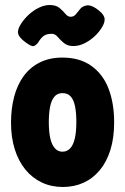

<svg xmlns="http://www.w3.org/2000/svg" viewBox="-20 -730 500 767"><path d="M231 17Q185 17 147 -1Q109 -19 81.5 -52.5Q54 -86 39 -133.5Q24 -181 24 -240Q24 -296 36.5 -343.5Q49 -391 74.5 -426Q100 -461 139 -480.5Q178 -500 229 -500Q299 -500 345.5 -466.5Q392 -433 414 -375Q436 -317 436 -241Q436 -179 421 -131Q406 -83 378.5 -50Q351 -17 313.5 0Q276 17 231 17ZM229 -124Q248 -124 260.5 -137.5Q273 -151 279 -177.5Q285 -204 285 -243Q285 -278 280 -304Q275 -330 263 -344Q251 -358 229 -358Q209 -358 197 -343.5Q185 -329 180 -303Q175 -277 175 -242Q175 -203 181 -177Q187 -151 199.5 -137.5Q212 -124 229 -124ZM178 -710Q204 -710 218 -698Q232 -686 241.5 -674.5Q251 -663 262 -663Q275 -663 283 -673Q291 -683 300 -694Q309 -705 325 -708Q333 -710 342.5 -707Q352 -704 363 -697Q391 -678 396.5 -661.5Q402 -645 388 -622Q377 -603 358.5 -585.5Q340 -568 317.5 -557Q295 -546 273 -546Q250 -546 235.5 -558Q221 -570 210.5 -582.5Q200 -595 187 -595Q164 -595 152.5 -585Q141 -575 133 -561Q124 -549 115 -546Q106 -543 82 -561Q56 -580 52.5 -596Q49 -612 64 -635Q77 -655 95.5 -672Q114 -689 136 -699.5Q158 -710 178 -710Z"/></svg>

Font: Fredoka Condensed SemiBold
Style: Regular
Weight: 600
Width: 3
Designer: Ben Nathan
Foundry: Milena B. Brandão, Ben Nathan
Version: Version 2.001